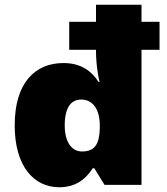

<svg xmlns="http://www.w3.org/2000/svg" viewBox="-20 -780 703 810"><path d="M230 10C301 10 343 -26 371 -70H378L421 0H577V-570H653V-688H577V-760H385V-688H272V-570H385V-565C385 -505 396 -450 400 -434H396C367 -479 323 -514 248 -514C128 -514 42 -431 42 -251C42 -81 121 10 230 10ZM326 -141C275 -141 253 -193 253 -249C253 -332 283 -360 323 -360C370 -360 401 -321 401 -250V-238C399 -173 381 -141 326 -141Z"/></svg>

Font: Noto Sans Thai Looped Black
Style: Regular
Weight: 900
Designer: Sasikarn Vongin, Ben Mitchell
Foundry: The Fontpad Ltd
Version: Version 1.001